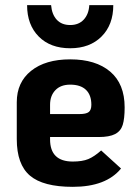

<svg xmlns="http://www.w3.org/2000/svg" viewBox="-20 -712 533 744"><path d="M372 -129 449 -59Q391 12 262 12Q147 12 96 -31.5Q45 -75 45 -173V-316Q45 -393 100.5 -437.5Q156 -482 252 -482Q351 -482 407 -434.5Q463 -387 463 -296Q463 -252 455.5 -228Q448 -204 426 -192.5Q404 -181 362 -181H174V-172Q174 -86 262 -86Q299 -86 322 -95.5Q345 -105 372 -129ZM174 -306V-270H288Q314 -270 324 -278Q334 -286 334 -306Q334 -344 313 -364Q292 -384 252 -384Q215 -384 194.5 -362.5Q174 -341 174 -306ZM85 -692H178Q181 -656 200 -635.5Q219 -615 252 -615Q285 -615 304.5 -636Q324 -657 326 -692H419Q419 -616 373.5 -570.5Q328 -525 252 -525Q175 -525 130 -570.5Q85 -616 85 -692Z"/></svg>

Font: KoHo
Style: Bold
Weight: 700
Designer: Cadson Demak & Katatrad Team
Foundry: Cadson Demak Co.,Ltd.
Version: Version 1.000; ttfautohint (v1.6)